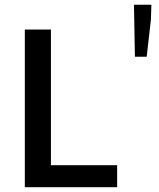

<svg xmlns="http://www.w3.org/2000/svg" viewBox="-20 -777 658 797"><path d="M83 0V-654.3H191.4V-91.3H466.3V0ZM540 -541.5 536.1 -757.3H608.4L606.4 -695.3L588.9 -541.5Z"/></svg>

Font: Varta Light
Style: Bold
Weight: 700
Version: Version 1.004